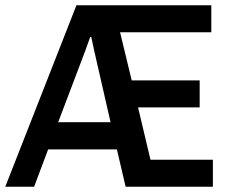

<svg xmlns="http://www.w3.org/2000/svg" viewBox="-26 -706 866 726"><path d="M-6 0 263 -686H773V-584H428L472 -402H729V-300H496L543 -102H779V0H449L416 -141H156L103 0ZM194 -244H392L330 -515Q328 -524 326 -534Q324 -544 322 -553Q320 -562 319 -566H315Q313 -561 310 -552Q307 -543 303 -532.5Q299 -522 296 -513Z"/></svg>

Font: Archivo Narrow SemiBold
Style: Regular
Weight: 600
Designer: Hector Gatti
Foundry: Omnibus-Type
Version: Version 3.002